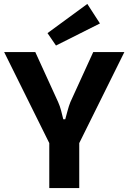

<svg xmlns="http://www.w3.org/2000/svg" viewBox="-20 -954 652 974"><path d="M611 -690 378 -220H234L1 -690H159L275 -436Q284 -416 290 -393Q296 -370 301 -349H311Q317 -370 323 -393Q329 -416 337 -436L453 -690ZM382 -312V0H230V-312ZM423 -934 487 -835 264 -723 221 -786Z"/></svg>

Font: Exo 2
Style: Bold
Weight: 700
Designer: Natanael Gama
Foundry: Natanael Gama
Version: Version 2.010